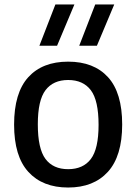

<svg xmlns="http://www.w3.org/2000/svg" viewBox="-20 -828 609 858"><path d="M43 -271Q43 -413 106.2 -482.8Q169.5 -552.5 284.5 -552.5Q399.5 -552.5 462.8 -483Q526 -413.5 526 -271.5Q526 -130.5 462.2 -60.2Q398.5 10 284.5 10Q170.5 10 106.8 -59.8Q43 -129.5 43 -271ZM420.5 -270Q420.5 -379 386 -424.8Q351.5 -470.5 284.5 -470.5Q218 -470.5 183.5 -425.2Q149 -380 149 -272.5Q149 -163.5 183.2 -117.8Q217.5 -72 284.5 -72Q351.5 -72 386 -117.5Q420.5 -163 420.5 -270ZM156 -623.5 227.5 -808H312.5L235 -623.5ZM334 -623.5 405.5 -808H490.5L413 -623.5Z"/></svg>

Font: Encode Sans Medium
Style: Regular
Weight: 500
Designer: Multiple Designers
Foundry: Impallari Type
Version: Version 2.000